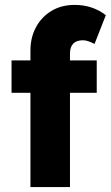

<svg xmlns="http://www.w3.org/2000/svg" viewBox="-20 -762 451 782"><path d="M104 0V-384H27V-516H104V-557Q104 -609 126.5 -651Q149 -693 189.5 -717.5Q230 -742 284 -742Q322 -742 354 -731Q386 -720 411 -700L365 -583Q337 -598 318 -598Q265 -598 265 -543V-516H374V-384H265V0Z"/></svg>

Font: Lexend Deca
Style: Bold
Weight: 700
Designer: Bonnie Shaver-Troup, Thomas Jockin
Foundry: Lexend
Version: Version 1.008; ttfautohint (v1.8.4.7-5d5b)